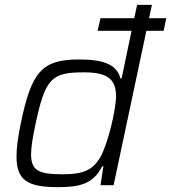

<svg xmlns="http://www.w3.org/2000/svg" viewBox="-20 -763 705 791"><path d="M654 -636 665 -688H594L606 -743H545L533 -688H394L382 -636H522L481 -440H476C461 -499 403 -518 306 -518C152 -518 110 -467 66 -257C54 -199 48 -153 48 -118C48 -19 95 8 219 8C306 8 364 -4 401 -78H406L394 0H448L583 -636ZM392 -113C362 -64 325 -45 240 -45C144 -45 108 -57 108 -127C108 -157 115 -199 127 -255C167 -440 192 -465 326 -465C421 -465 458 -438 458 -367C458 -311 424 -167 392 -113Z"/></svg>

Font: Saira UNSAM Light Italic
Style: Regular
Weight: 300
Italic angle: -12°
Designer: Hector Gatti with collaboration of the Omnibus-Type team
Foundry: Omnibus-Type
Version: Version 0.072;PS 000.072;hotconv 1.0.88;makeotf.lib2.5.64775